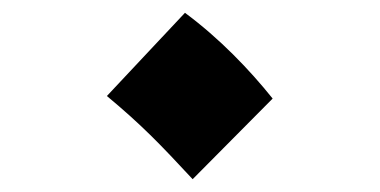

<svg xmlns="http://www.w3.org/2000/svg" viewBox="-20 -451 593 300"><path d="M281 -171 406 -297C370 -342 323 -391 269 -431L147 -301C201 -256 229 -227 281 -171Z"/></svg>

Font: Noto Sans Arabic SemCond Blk
Style: Regular
Weight: 900
Width: 4
Designer: Monotype Design Team, Nadine Chahine, Nizar Qandah and Khaled Hosny
Foundry: Monotype Imaging Inc.
Version: Version 2.012